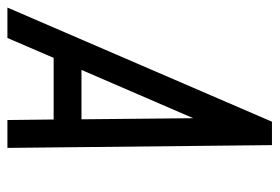

<svg xmlns="http://www.w3.org/2000/svg" viewBox="-150 -600 736 505"><g transform="rotate(90 217.5 -348.0)"><path d="M149.4 -194.8H279.3L276.4 -488.8ZM65.4 0H-14.6L285.6 -695.8H347.2L354.5 0H281.2L279.8 -121.6H117.7Z"/></g></svg>

Font: Anka/Coder Narrow
Style: Italic
Weight: 400
Width: 3
Italic angle: -12°
Monospace: yes
Version: Version 001.100